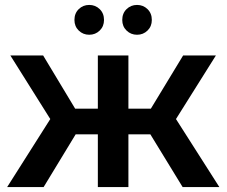

<svg xmlns="http://www.w3.org/2000/svg" viewBox="-20 -759 919 779"><path d="M721 0 590 -214H501V0H377V-214H287L157 0H9L184 -276L22 -534H155L285 -318H377V-534H501V-318H592L723 -534H856L694 -276L870 0ZM536 -618Q511 -618 493.5 -635Q476 -652 476 -678Q476 -705 493.5 -722Q511 -739 536 -739Q561 -739 578.5 -722Q596 -705 596 -678Q596 -652 578.5 -635Q561 -618 536 -618ZM342 -618Q317 -618 299.5 -635Q282 -652 282 -678Q282 -705 299.5 -722Q317 -739 342 -739Q367 -739 384.5 -722Q402 -705 402 -678Q402 -652 384.5 -635Q367 -618 342 -618Z"/></svg>

Font: Montserrat SemiBold
Style: Regular
Weight: 600
Designer: Julieta Ulanovsky
Foundry: Julieta Ulanovsky
Version: Version 9.000; ttfautohint (v1.8.4.7-5d5b)